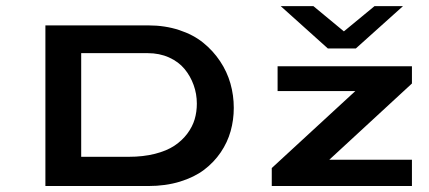

<svg xmlns="http://www.w3.org/2000/svg" viewBox="-20 -622 1436 642"><path d="M1027.8 -601.6 1129.9 -517.1 1232.4 -601.6H1327.6L1169.9 -460H1076.2L918.5 -601.6ZM1357.4 0H888.7V-60.1L1168 -317.4H908.2V-400.4H1357.4V-342.8L1081.1 -87.9H1357.4ZM473.6 -444.3H251.5V-97.7H410.2Q459 -97.7 498.3 -107.7Q537.6 -117.7 563.2 -134.8Q588.9 -151.9 606.2 -175Q623.5 -198.2 630.9 -223.1Q638.2 -248 638.2 -275.4Q638.2 -308.1 627.4 -337.9Q616.7 -367.7 596.9 -391.6Q577.1 -415.5 545.2 -429.9Q513.2 -444.3 473.6 -444.3ZM476.1 0H131.8V-537.1H476.1Q531.7 -537.1 579.1 -521.5Q626.5 -505.9 659.4 -479.2Q692.4 -452.6 715.8 -417.5Q739.3 -382.3 750.5 -342.8Q761.7 -303.2 761.7 -261.2Q761.7 -221.2 751.2 -183.6Q740.7 -146 718 -112.5Q695.3 -79.1 662.4 -54.2Q629.4 -29.3 581.5 -14.6Q533.7 0 476.1 0Z"/></svg>

Font: Squarish Sans CT
Style: Regular
Weight: 400
Version: Version 0.9